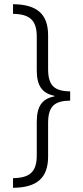

<svg xmlns="http://www.w3.org/2000/svg" viewBox="-20 -735 395 914"><path d="M42 113V159C155 158 209 113 209 10V-149C209 -230 240 -255 314 -256V-300C238 -301 209 -328 209 -407V-567C209 -670 154 -714 42 -715V-669C120 -668 155 -640 155 -561V-400C155 -329 179 -291 239 -279V-276C179 -265 155 -227 155 -155V5C155 83 122 112 42 113Z"/></svg>

Font: Noto Sans Arabic UI Cn Lt
Style: Regular
Weight: 300
Width: 3
Designer: Monotype Design Team, Nadine Chahine and Nizar Qandah
Foundry: Monotype Imaging Inc.
Version: Version 2.010